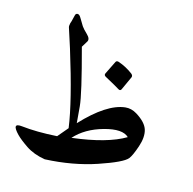

<svg xmlns="http://www.w3.org/2000/svg" viewBox="-113 -858 1018 1014"><g transform="rotate(15 396.0 -350.5)"><path d="M196.3 -557.1Q166 -652.8 162.6 -661.6Q159.2 -669.9 163.1 -686Q165 -687.5 175.3 -731.4Q177.7 -744.1 188 -744.1Q198.2 -744.6 208 -727.1Q223.1 -700.7 231.4 -688.2Q239.7 -675.8 262.2 -654.3Q284.7 -632.8 275.4 -616.7Q253.9 -583 254.4 -582.5Q319.8 -339.8 325.4 -275.4Q331.1 -210.9 333 -185.5Q460.4 -321.8 559.6 -332.5Q592.3 -335.9 623 -316.9Q677.7 -283.2 689 -245.1Q700.2 -207 681.9 -152.8Q663.6 -98.6 648.9 -79.6Q626 -50.8 498.3 -7.6Q370.6 35.6 218.8 42.5Q156.7 32.2 114.7 3.9Q72.8 -24.4 52.2 -45.4Q-2.4 -101.6 58.1 -94.7Q139.6 -85.4 250.5 -92.3L298.3 -148.9Q279.3 -289.1 196.3 -557.1ZM325.7 -103.5Q515.6 -126.5 612.3 -184.1Q575.7 -219.7 478.8 -192.9Q381.8 -166 325.7 -103.5ZM446.8 -550.8Q451.2 -559.1 462.9 -555.7Q506.3 -541 543.5 -512.7Q553.2 -504.4 549.8 -494.6L515.1 -418.9Q509.3 -408.7 497.6 -416.7Q485.8 -424.8 417.5 -461.9Q406.2 -468.3 411.1 -478.5Z"/></g></svg>

Font: Amiri
Style: Bold Slanted
Weight: 700
Italic angle: 9°
Designer: Khaled Hosny
Version: Version 000.107